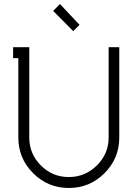

<svg xmlns="http://www.w3.org/2000/svg" viewBox="-20 -913 682 951"><path d="M342.8 -758.8 243.2 -858.9 276.9 -893.1 374 -790ZM44.9 -679.2H125V-231.9Q125 -150.9 182.4 -93.5Q239.7 -36.1 320.8 -36.1Q401.9 -36.1 460 -93.8Q518.1 -151.4 518.1 -231.9V-679.2H570.8V-231.9Q570.8 -128.4 497.6 -55.2Q424.3 18.1 320.8 18.1Q217.3 18.1 144 -55.2Q70.8 -128.4 70.8 -231.9V-625H44.9Z"/></svg>

Font: Rawengulk
Style: Demibold
Weight: 600
Version: Version 0.92